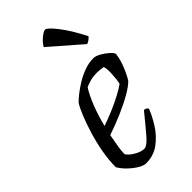

<svg xmlns="http://www.w3.org/2000/svg" viewBox="-234 -801 859 859"><g transform="rotate(-45 196.0 -371.5)"><path d="M141 0Q127 0 106.5 -12Q86 -24 65.5 -43.5Q45 -63 33 -84Q33 -129 42 -178Q51 -227 65 -272.5Q79 -318 93.5 -353Q108 -388 119 -405Q128 -415 148 -431Q168 -447 194 -463Q220 -479 249 -489.5Q278 -500 307 -500Q321 -500 340.5 -489Q360 -478 375.5 -464Q391 -450 392 -441Q388 -409 373 -372.5Q358 -336 345 -317Q327 -299 291 -278.5Q255 -258 209.5 -238.5Q164 -219 117 -203Q111 -172 106.5 -144.5Q102 -117 102 -97Q111 -82 136 -67Q161 -52 182 -52Q199 -52 227.5 -85Q256 -118 303 -176Q318 -175 323 -164Q310 -130 286 -92Q262 -54 226 -27Q190 0 141 0ZM128 -250Q160 -261 194.5 -275.5Q229 -290 259.5 -306Q290 -322 309 -336Q311 -345 312.5 -356Q314 -367 314 -374Q316 -392 316 -409.5Q316 -427 312 -439Q301 -441 290.5 -442Q280 -443 272 -443Q249 -443 230.5 -438Q212 -433 197 -426Q178 -397 159.5 -350Q141 -303 128 -250ZM332 -564 185 -692Q194 -709 214 -726Q234 -743 245 -743Q257 -743 291 -699.5Q325 -656 361 -585Q357 -579 349 -573Q341 -567 332 -564Z"/></g></svg>

Font: Texturina Extralight
Style: Italic
Weight: 200
Italic angle: -11°
Designer: Guillermo Torres Carreño
Foundry: Omnibus-Type
Version: Version 1.002; ttfautohint (v1.8.3)